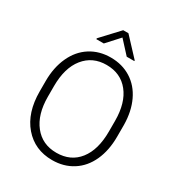

<svg xmlns="http://www.w3.org/2000/svg" viewBox="-211 -1040 1098 1186"><g transform="rotate(30 338.5 -447.5)"><path d="M615.2 -316.9Q615.2 -218.8 581.3 -144.5Q547.4 -70.3 484.4 -30.3Q421.4 9.8 338.9 9.8Q214.4 9.8 137.7 -79.3Q61 -168.5 61 -319.8V-393.1Q61 -490.2 95.5 -565.2Q129.9 -640.1 192.9 -680.4Q255.9 -720.7 337.9 -720.7Q419.9 -720.7 482.7 -681.2Q545.4 -641.6 579.6 -569.3Q613.8 -497.1 615.2 -401.9ZM555.2 -394Q555.2 -522.5 497.1 -595.2Q439 -668 337.9 -668Q238.8 -668 179.9 -595Q121.1 -522 121.1 -391.1V-316.9Q121.1 -190.4 179.7 -116.5Q238.3 -42.5 338.9 -42.5Q440.9 -42.5 498 -115.5Q555.2 -188.5 555.2 -318.8ZM473.6 -778.8V-773.9H419.4L337.4 -863.3L255.9 -773.9H202.6V-780.3L318.8 -904.8H356Z"/></g></svg>

Font: SteelSelectRoboto
Style: Regular
Weight: 300
Designer: Google
Version: Version 2.137; 2017